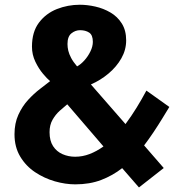

<svg xmlns="http://www.w3.org/2000/svg" viewBox="-20 -781 744 821"><path d="M574.2 20.5 502.4 -62Q461.9 -30.3 412.8 -11.5Q363.8 7.3 301.8 7.3Q259.8 7.3 214.6 -5.6Q169.4 -18.6 130.1 -44.7Q90.8 -70.8 66.4 -111.6Q42 -152.3 42 -207Q42 -253.9 58.6 -290.3Q75.2 -326.7 100.1 -353.8Q125 -380.9 150.9 -400.6Q176.8 -420.4 194.3 -434.1Q182.1 -443.8 163.8 -465.6Q145.5 -487.3 131.1 -517.3Q116.7 -547.4 116.7 -581.5Q116.7 -644.5 146.5 -684.1Q176.3 -723.6 223.1 -742.2Q270 -760.7 321.3 -760.7Q353 -760.7 387.7 -752.9Q422.4 -745.1 452.4 -727.5Q482.4 -710 501 -680.4Q519.5 -650.9 519.5 -608.4Q519.5 -567.9 499 -531.7Q478.5 -495.6 444.3 -466.8Q410.2 -438 368.7 -419.9L516.6 -250.5Q542 -284.7 564.2 -320.8Q586.4 -356.9 606 -393.6L704.1 -323.7Q691.9 -303.7 674.3 -274.9Q656.7 -246.1 636.5 -215.8Q616.2 -185.5 596.2 -159.2L680.2 -62.5ZM301.3 -110.8Q333 -110.8 363 -122.3Q393.1 -133.8 422.4 -154.8L267.6 -335Q252.9 -323.2 235.1 -307.1Q217.3 -291 204.6 -268.8Q191.9 -246.6 191.9 -215.8Q191.9 -179.2 207 -156Q222.2 -132.8 247.3 -121.8Q272.5 -110.8 301.3 -110.8ZM309.6 -497.1Q325.2 -505.4 340.8 -522.7Q356.4 -540 366.7 -561.3Q377 -582.5 377 -602.1Q377 -631.3 361.3 -641.6Q345.7 -651.9 322.3 -651.9Q302.2 -651.9 285.4 -638.4Q268.6 -625 268.6 -592.8Q268.6 -578.6 272 -564.2Q275.4 -549.8 284.2 -533.2Q293 -516.6 309.6 -497.1Z"/></svg>

Font: Comme ExtraBold
Style: Regular
Weight: 800
Version: Version 1.000;gftools[0.9.27]